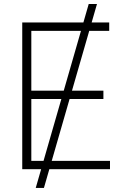

<svg xmlns="http://www.w3.org/2000/svg" viewBox="-20 -839 617 952"><path d="M157.2 92.8 419.9 -819.3H460.9L197.8 92.8ZM90.3 0V-727.5H521.5V-686H135.3V-389.6H492.7V-348.1H135.3V-41.5H525.4V0Z"/></svg>

Font: Inter 24pt ExtraLight
Style: Regular
Weight: 250
Designer: Rasmus Andersson
Foundry: rsms
Version: Version 4.001;git-66647c0bb